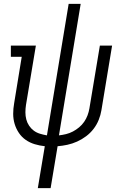

<svg xmlns="http://www.w3.org/2000/svg" viewBox="-20 -755 640 990"><path d="M175 215 211 -1Q184 -4 159 -11.5Q134 -19 113 -33.5Q92 -48 77.5 -69.5Q63 -91 55.5 -116Q48 -141 48 -168Q48 -195 53 -223L92 -462H36V-520H165L114 -214Q111 -195 111 -176Q111 -157 115.5 -139.5Q120 -122 130 -107Q140 -92 154 -81.5Q168 -71 186 -65.5Q204 -60 222 -57L334 -735H396L284 -57Q302 -59 320.5 -63.5Q339 -68 356 -77Q373 -86 388 -98.5Q403 -111 414 -127Q425 -143 431.5 -160.5Q438 -178 441 -196L495 -520H558L503 -187Q499 -162 489 -137Q479 -112 462.5 -90.5Q446 -69 424 -52.5Q402 -36 377.5 -25Q353 -14 327.5 -8.5Q302 -3 277 -1L241 215Z"/></svg>

Font: Iosevka HT Light Extended
Style: Italic
Weight: 300
Width: 7
Italic angle: -9°
Monospace: yes
Designer: Belleve Invis
Foundry: Belleve Invis
Version: Version 32.3.0; ttfautohint (v1.8.4)